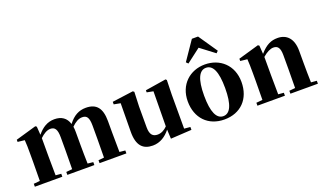

<svg xmlns="http://www.w3.org/2000/svg" viewBox="-81 -1367 3209 1904"><g transform="rotate(-20 1523.0 -414.5)"><path d="M775 0H999V-31L939 -37L937 -238V-364C937 -500 886 -563 774 -563C703 -563 643 -533 588 -460C567 -529 517 -563 442 -563C369 -563 312 -527 261 -465L255 -553L242 -562L24 -499V-476L97 -468C101 -419 101 -387 101 -322V-238C101 -182 100 -96 99 -37L33 -31V0H323V-31L265 -36L263 -238V-429C299 -464 337 -487 373 -487C421 -487 442 -455 442 -373V-238C442 -180 441 -95 440 -37L376 -31V0H661V-31L603 -37C601 -94 600 -179 600 -238V-370C600 -391 599 -410 596 -428C634 -466 671 -487 708 -487C756 -487 778 -461 778 -373V-238L776 -37L716 -31V0Z M1464 14 1685 1V-29L1621 -35V-393L1625 -547L1614 -557L1395 -522V-500L1462 -487L1458 -118C1429 -88 1394 -69 1356 -69C1307 -69 1276 -94 1276 -174V-393L1282 -547L1269 -557L1047 -527V-500L1116 -487L1113 -189C1111 -37 1174 17 1274 17C1351 17 1412 -24 1459 -83Z M2030 17C2201 17 2314 -97 2314 -276C2314 -455 2188 -563 2030 -563C1873 -563 1747 -453 1747 -276C1747 -100 1858 17 2030 17ZM2030 -18C1959 -18 1919 -100 1919 -274C1919 -449 1959 -528 2030 -528C2102 -528 2141 -449 2141 -274C2141 -100 2102 -18 2030 -18ZM2179 -627 2199 -647 2063 -846H1998L1862 -647L1882 -627L2030 -740Z M2792 0H3020V-31L2960 -36C2958 -94 2957 -179 2957 -238V-370C2957 -501 2892 -563 2797 -563C2731 -563 2676 -540 2610 -464L2604 -553L2591 -562L2373 -499V-475L2446 -467C2449 -419 2450 -386 2450 -321V-238C2450 -182 2449 -96 2448 -37L2382 -31V0H2672V-31L2614 -36L2612 -238V-431C2655 -469 2696 -488 2726 -488C2773 -488 2795 -460 2795 -383V-238L2793 -37L2730 -31V0Z"/></g></svg>

Font: Noto Serif CJK HK Black
Style: Regular
Weight: 900
Designer: Ryoko NISHIZUKA 西塚涼子 (kana & ideographs); Frank Grießhammer (Latin, Greek & Cyrillic); Wenlong ZHANG 张文龙 (bopomofo); San
Foundry: Adobe
Version: Version 2.001;hotconv 1.1.0;makeotfexe 2.6.0